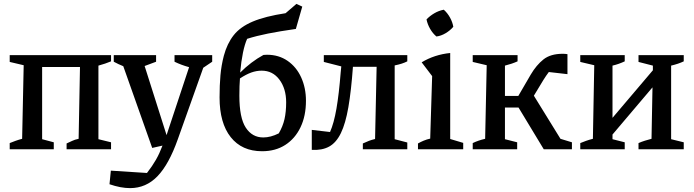

<svg xmlns="http://www.w3.org/2000/svg" viewBox="-20 -769 3573 989"><path d="M30 0V-32Q45 -38 60 -43.5Q75 -49 94 -54L102 -433L30 -450V-485H552V-453Q537 -447 521.5 -441.5Q506 -436 487 -431V-52L552 -36V0H323V-30Q337 -36 351 -43Q365 -50 385 -54L392 -424H197V-52L257 -36V0Z M764 -7 615 -428Q590 -438 566 -451V-485H784V-451L725 -429L838 -73L954 -423Q914 -434 879 -451V-485H1073V-451L1027 -420L896 -52Q850 78 791 139Q732 200 650 200Q626 200 599.5 195Q573 190 544 180L551 110L737 122Q765 86 783.5 53.5Q802 21 817 -19Z M1330 10Q1226 10 1168.5 -62.5Q1111 -135 1111 -267Q1111 -330 1115.5 -381Q1120 -432 1133 -482Q1150 -545 1184 -588Q1218 -631 1282 -658Q1346 -685 1451 -701L1507 -749L1537 -735L1504 -620Q1420 -608 1360 -596Q1300 -584 1253 -569Q1228 -513 1217 -395Q1273 -451 1337 -486Q1346 -487 1355 -487Q1416 -487 1461.5 -455.5Q1507 -424 1531.5 -370Q1556 -316 1556 -250Q1556 -172 1528 -113.5Q1500 -55 1449.5 -22.5Q1399 10 1330 10ZM1213 -276Q1213 -162 1246 -111.5Q1279 -61 1336 -61Q1374 -61 1416 -82Q1437 -118 1445.5 -155.5Q1454 -193 1454 -242Q1454 -312 1419.5 -358.5Q1385 -405 1328 -405Q1301 -405 1274.5 -395.5Q1248 -386 1216 -365Q1213 -329 1213 -276Z M1586 3V-100L1680 -89Q1700 -134 1713 -209Q1726 -284 1735 -397L1738 -427L1648 -450V-485H2078V-453Q2053 -440 2013 -432V-52L2078 -35V0H1849V-30Q1866 -38 1880.5 -43.5Q1895 -49 1912 -53L1920 -425H1798Q1789 -301 1774.5 -217Q1760 -133 1736 -83.5Q1712 -34 1675.5 -14Q1639 6 1586 3Z M2133 0V-30Q2147 -38 2162.5 -44.5Q2178 -51 2196 -55L2206 -377L2152 -448Q2185 -468 2222 -480Q2259 -492 2299 -496V-53L2366 -33V0ZM2266 -719Q2285 -702 2298 -678.5Q2311 -655 2315 -631Q2299 -612 2275.5 -598Q2252 -584 2228 -581Q2209 -597 2195.5 -620.5Q2182 -644 2177 -669Q2194 -687 2217 -700.5Q2240 -714 2266 -719Z M2415 0V-32Q2444 -46 2479 -54L2487 -433L2415 -450V-485H2646V-453Q2617 -440 2581 -431V-275H2650L2714 -385Q2743 -434 2779.5 -463Q2816 -492 2879 -492Q2890 -492 2903 -490V-387L2807 -398Q2800 -389 2793 -378.5Q2786 -368 2779 -357L2730 -276L2867 -54L2926 -36V0H2781L2651 -215H2581V-52L2644 -36V0Z M2969 0V-32Q2984 -38 2999 -43.5Q3014 -49 3034 -54L3041 -433L2969 -450V-485H3198V-453Q3183 -446 3167.5 -440.5Q3152 -435 3135 -431V-162L3343 -407V-431L3269 -450V-485H3502V-453Q3475 -440 3437 -431V-52L3502 -36V0H3269V-32Q3285 -39 3302.5 -44.5Q3320 -50 3336 -54L3341 -319L3135 -76V-52L3198 -36V0Z"/></svg>

Font: Piazzolla Medium
Style: Regular
Weight: 500
Designer: Juan Pablo del Peral
Foundry: Huerta Tipografica
Version: Version 1.330